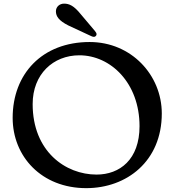

<svg xmlns="http://www.w3.org/2000/svg" viewBox="-20 -1004 942 1036"><path d="M48.3 -368.2C48.3 -159.7 204.1 11.2 445.3 11.2C664.1 11.2 853 -134.3 853 -391.6C853 -599.1 688.5 -777.3 463.9 -777.3C207.5 -777.3 48.3 -605.5 48.3 -368.2ZM156.2 -442.4C156.2 -604 267.1 -705.6 408.2 -705.6C577.6 -705.6 732.9 -555.7 732.9 -323.2C732.9 -143.1 626 -62 501 -62C333 -62 156.2 -187.5 156.2 -442.4ZM485.8 -805.2C496.6 -805.2 501 -813.5 501 -819.3C501 -825.2 497.6 -829.6 492.2 -836.9L415 -928.2C378.9 -973.1 353.5 -984.4 325.7 -984.4C301.3 -984.4 281.7 -967.3 281.7 -942.9C281.7 -916 297.4 -892.6 348.6 -866.7L463.9 -813C475.6 -807.1 481 -805.2 485.8 -805.2Z"/></svg>

Font: Stoke
Style: Regular
Weight: 400
Designer: Nicole Fally
Foundry: Nicole Fally
Version: Version 1.002